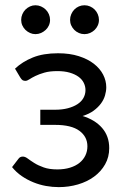

<svg xmlns="http://www.w3.org/2000/svg" viewBox="-20 -722 488 748"><path d="M38.5 -454.5Q67 -481.5 107.8 -498Q148.5 -514.5 206 -514.5Q252 -514.5 287 -503.2Q322 -492 345.8 -473.5Q369.5 -455 381.8 -431.2Q394 -407.5 394 -382Q394 -367 389.2 -350.5Q384.5 -334 373.5 -319Q362.5 -304 345 -291Q327.5 -278 301.5 -270Q350 -255.5 377.8 -223.5Q405.5 -191.5 405.5 -145Q405.5 -110 389.5 -81.8Q373.5 -53.5 346.5 -33.8Q319.5 -14 283.8 -3.5Q248 7 209 7Q184.5 7 159.2 2.5Q134 -2 110 -11.8Q86 -21.5 64.8 -36Q43.5 -50.5 27 -71L52 -103.5Q58 -112 69 -112Q78 -112 88.2 -104.2Q98.5 -96.5 113.5 -87Q128.5 -77.5 150.2 -69.8Q172 -62 203.5 -62Q231 -62 252.8 -68.8Q274.5 -75.5 289.5 -87.5Q304.5 -99.5 312.5 -116Q320.5 -132.5 320.5 -152Q320.5 -189.5 289.2 -212.5Q258 -235.5 194.5 -235.5H137V-294.5H194.5Q222 -294.5 244 -300.2Q266 -306 281.5 -316Q297 -326 305 -340.2Q313 -354.5 313 -371Q313 -386 306.2 -399.5Q299.5 -413 285.8 -423Q272 -433 251.5 -439Q231 -445 203.5 -445Q173.5 -445 152.8 -439Q132 -433 117.8 -426Q103.5 -419 94.5 -413Q85.5 -407 79 -407Q72.5 -407 68.2 -409.5Q64 -412 59 -420ZM361 -666.5Q365.5 -656 365.5 -644.5Q365.5 -633 361 -623Q356.5 -613 348.8 -605.5Q341 -598 330.8 -593.5Q320.5 -589 309 -589Q297.5 -589 287.2 -593.5Q277 -598 269.5 -605.5Q262 -613 257.5 -623Q253 -633 253 -644.5Q253 -656 257.5 -666.5Q262 -677 269.5 -684.8Q277 -692.5 287.2 -697Q297.5 -701.5 309 -701.5Q320.5 -701.5 330.8 -697Q341 -692.5 348.8 -684.8Q356.5 -677 361 -666.5ZM118 -589Q107 -589 97 -593.5Q87 -598 79.2 -605.5Q71.5 -613 67 -623Q62.5 -633 62.5 -644.5Q62.5 -656 67 -666.5Q71.5 -677 79.2 -684.8Q87 -692.5 97 -697Q107 -701.5 118 -701.5Q129.5 -701.5 139.8 -697Q150 -692.5 158 -684.8Q166 -677 170.5 -666.5Q175 -656 175 -644.5Q175 -633 170.5 -623Q166 -613 158 -605.5Q150 -598 139.8 -593.5Q129.5 -589 118 -589Z"/></svg>

Font: Lato
Style: Regular
Weight: 400
Designer: Lukasz Dziedzic with Adam Twardoch and Botio Nikoltchev
Foundry: tyPoland Lukasz Dziedzic
Version: Version 2.010; 2014-09-01; http://www.latofonts.com/; ttfaut